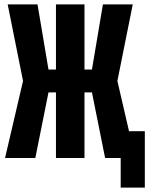

<svg xmlns="http://www.w3.org/2000/svg" viewBox="-20 -720 680 875"><path d="M235 -700H365V-403H399L449 -700H585L515 -351L568 -122H640V135H530V0H459L399 -299H365V0H235V-299H201L141 0H3L85 -351L15 -700H151L201 -403H235Z"/></svg>

Font: PT Mono
Style: Bold
Weight: 700
Monospace: yes
Designer: A.Korolkova, I.Chaeva
Foundry: ParaType Ltd
Version: Version 1.000 OFL